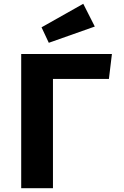

<svg xmlns="http://www.w3.org/2000/svg" viewBox="-20 -997 655 1017"><path d="M572.8 -710.8 556.9 -579H260.5V0H92.3V-710.8ZM421 -976.9 482.1 -856.4 238.5 -770.3 200 -852.3Z"/></svg>

Font: FiraCode Nerd Font Mono
Style: Bold
Weight: 700
Monospace: yes
Designer: Carrois Corporate, Edenspiekermann AG, Nikita Prokopov
Foundry: Carrois Corporate, Edenspiekermann AG, Nikita Prokopov
Version: Version 6.002;Nerd Fonts 3.3.0